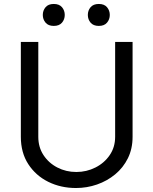

<svg xmlns="http://www.w3.org/2000/svg" viewBox="-20 -939 774 969"><path d="M561.1 -727.3H649.1V-248.6Q649.1 -188.2 625.5 -140.4Q601.9 -92.7 561.3 -59.1Q520.6 -25.6 469.5 -7.8Q418.3 9.9 363.6 9.9Q286.9 9.9 223.7 -21.3Q160.5 -52.6 122.9 -110.4Q85.2 -168.3 85.2 -248.6V-727.3H173.3V-248.6Q173.3 -196 199.6 -156.1Q225.9 -116.1 269.5 -93.6Q313.2 -71 365.1 -71Q416.9 -71 461.6 -93.6Q506.4 -116.1 533.7 -156.1Q561.1 -196 561.1 -248.6ZM196 -863.6Q196 -886 209.9 -902.5Q223.7 -919 251.4 -919Q279.1 -919 293 -902.5Q306.8 -886 306.8 -863.6Q306.8 -841.3 293 -824.8Q279.1 -808.2 251.4 -808.2Q223.7 -808.2 209.9 -824.8Q196 -841.3 196 -863.6ZM423.3 -863.6Q423.3 -886 437.1 -902.5Q451 -919 478.7 -919Q506.4 -919 520.2 -902.5Q534.1 -886 534.1 -863.6Q534.1 -841.3 520.2 -824.8Q506.4 -808.2 478.7 -808.2Q451 -808.2 437.1 -824.8Q423.3 -841.3 423.3 -863.6Z"/></svg>

Font: Inter UI
Style: Regular
Weight: 400
Designer: Rasmus Andersson
Foundry: rsms
Version: Version 2.2